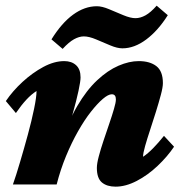

<svg xmlns="http://www.w3.org/2000/svg" viewBox="-20 -663 654 690"><path d="M395.5 7.8Q364.3 7.8 346.2 -7.3Q328.1 -22.5 328.1 -59.6Q328.1 -75.2 335 -101.1Q341.8 -127 352.1 -157.7Q362.3 -188.5 372.6 -218.3Q382.8 -248 389.6 -271.5Q396.5 -294.9 396.5 -305.7Q396.5 -324.2 381.8 -324.2Q369.1 -324.2 349.6 -307.6Q330.1 -291 306.6 -261.2Q283.2 -231.4 260.3 -190.9Q237.3 -150.4 217.3 -102.1Q197.3 -53.7 183.6 0H26.4Q38.1 -33.2 52.2 -81.1Q66.4 -128.9 80.1 -179.2Q93.8 -229.5 102.5 -272Q111.3 -314.5 111.3 -335.9Q92.8 -324.2 74.7 -304.7Q56.6 -285.2 37.1 -256.8L1 -299.8Q25.4 -335.9 61 -368.7Q96.7 -401.4 135.7 -422.4Q174.8 -443.4 210.9 -443.4Q237.3 -443.4 253.4 -428.7Q269.5 -414.1 269.5 -384.8Q269.5 -371.1 262.2 -336.9Q254.9 -302.7 241.2 -253.9Q227.5 -205.1 207 -146.5H201.2Q224.6 -225.6 257.8 -282.2Q291 -338.9 329.1 -374.5Q367.2 -410.2 405.8 -426.8Q444.3 -443.4 478.5 -443.4Q518.6 -443.4 542 -425.3Q565.4 -407.2 565.4 -364.3Q565.4 -349.6 558.1 -322.3Q550.8 -294.9 540.5 -261.7Q530.3 -228.5 519.5 -196.3Q508.8 -164.1 501.5 -138.2Q494.1 -112.3 494.1 -99.6Q511.7 -111.3 530.8 -130.9Q549.8 -150.4 569.3 -174.8L605.5 -135.7Q581.1 -99.6 545.9 -66.4Q510.7 -33.2 471.2 -12.7Q431.6 7.8 395.5 7.8ZM543 -642.6 583 -608.4Q547.9 -552.7 505.4 -521Q462.9 -489.3 419.9 -489.3Q401.4 -489.3 376 -500Q350.6 -510.7 325.2 -521.5Q299.8 -532.2 281.2 -532.2Q264.6 -532.2 246.1 -522Q227.5 -511.7 205.1 -487.3L165 -521.5Q201.2 -580.1 242.7 -610.4Q284.2 -640.6 328.1 -640.6Q346.7 -640.6 372.1 -629.9Q397.5 -619.1 423.3 -608.4Q449.2 -597.7 466.8 -597.7Q484.4 -597.7 502.9 -607.9Q521.5 -618.2 543 -642.6Z"/></svg>

Font: Crimson Pro Black
Style: Italic
Weight: 900
Italic angle: -12°
Designer: Jacques Le Bailly
Foundry: Baron von Fonthausen
Version: Version 1.003